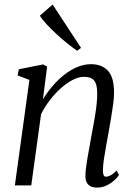

<svg xmlns="http://www.w3.org/2000/svg" viewBox="-20 -842 607 872"><path d="M175 -391Q195.5 -424.5 220.8 -453.5Q246 -482.5 274.2 -504.2Q302.5 -526 332.5 -538.2Q362.5 -550.5 393.5 -550.5Q442.5 -550.5 470.2 -520.8Q498 -491 498 -420.5Q498 -399.5 494 -369Q490 -338.5 484.2 -304.8Q478.5 -271 473 -240Q468 -211.5 462.2 -180.5Q456.5 -149.5 452.2 -121Q448 -92.5 447.5 -71.5Q447 -56 450.2 -47.8Q453.5 -39.5 461 -39.5Q471 -39.5 483 -46Q495 -52.5 509.5 -67.5L520.5 -47.5Q515 -38 500.5 -24.2Q486 -10.5 465.2 -0.2Q444.5 10 419.5 10Q403.5 10 391.8 4.2Q380 -1.5 373.5 -14Q367 -26.5 368 -47.5Q368.5 -62 371 -82.8Q373.5 -103.5 377.8 -127.8Q382 -152 386.8 -177.5Q391.5 -203 395.5 -226.5Q400 -250 404.5 -275Q409 -300 413 -325Q417 -350 419.2 -373.2Q421.5 -396.5 421.5 -416Q421.5 -445 415.5 -461.8Q409.5 -478.5 396 -485.8Q382.5 -493 360 -493Q337.5 -493 311 -479.5Q284.5 -466 257.8 -442.5Q231 -419 207.2 -388.2Q183.5 -357.5 166.5 -323.5L122 0H47.5L113.5 -479L60 -499.5L65.5 -527.5L176 -549.5L194 -539.5ZM330.5 -611.5Q310.5 -625 285.8 -644.8Q261 -664.5 236.8 -687Q212.5 -709.5 192.2 -731.2Q172 -753 161 -770.5L219 -821.5L348 -624.5Z"/></svg>

Font: Merriweather 60pt Light
Style: Italic
Weight: 300
Italic angle: -7.8°
Version: Version 2.101